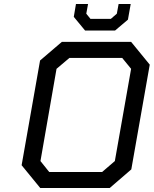

<svg xmlns="http://www.w3.org/2000/svg" viewBox="-20 -948 775 968"><path d="M409 -794 352 -863 363 -928H424L415 -879L436 -853H539L569 -879L578 -928H639L625 -849L560 -794ZM183 0 89 -115 182 -643 292 -737H641L735 -622L642 -94L533 0ZM228 -81H495L559 -136L641 -601L596 -656H330L265 -601L184 -136Z"/></svg>

Font: Tomorrow
Style: Italic
Weight: 400
Italic angle: -10°
Designer: Tony de Marco, Monica Rizzolli
Foundry: Just in Type
Version: Version 2.002